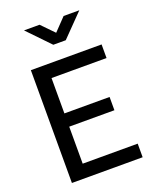

<svg xmlns="http://www.w3.org/2000/svg" viewBox="-166 -1010 885 1102"><g transform="rotate(-20 276.5 -458.5)"><path d="M78 0V-689H510V-606H174V-390H450V-309H174V-83H510V0ZM249 -782 119 -917H214L288 -841L361 -917H457L325 -782Z"/></g></svg>

Font: Cairo Play SemiBold
Style: Regular
Weight: 600
Designer: Mohamed Gaber, Accademia di Belle Arti di Urbino
Foundry: Kief Type Foundry, Accademia di Belle Arti di Urbino
Version: Version 3.130;gftools[0.9.24]